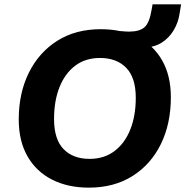

<svg xmlns="http://www.w3.org/2000/svg" viewBox="-20 -850 851 881"><path d="M388 11Q291 11 218.5 -26Q146 -63 106 -133Q66 -203 66 -302Q66 -423 112.5 -516.5Q159 -610 243 -663Q327 -716 442 -716Q540 -716 612.5 -679Q685 -642 724.5 -572Q764 -502 764 -404Q764 -282 718 -188.5Q672 -95 587.5 -42Q503 11 388 11ZM391 -121Q458 -121 505.5 -157Q553 -193 578 -256Q603 -319 603 -401Q603 -494 559 -539Q515 -584 439 -584Q372 -584 325 -548.5Q278 -513 253 -450Q228 -387 228 -304Q228 -211 271.5 -166Q315 -121 391 -121ZM542 -633 510 -709Q529 -708 544 -706.5Q559 -705 573 -705Q620 -705 643 -725Q666 -745 676 -807L680 -830H811L804 -788Q798 -746 776.5 -710.5Q755 -675 721.5 -654Q688 -633 645 -633Z"/></svg>

Font: Nunito Sans ExtraBold
Style: Italic
Weight: 800
Italic angle: -9°
Designer: Vernon Adams
Foundry: Vernon Adams
Version: Version 3.006; ttfautohint (v1.8.3)